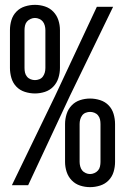

<svg xmlns="http://www.w3.org/2000/svg" viewBox="-20 -763 515 791"><path d="M124 -378Q103 -378 82.5 -384.5Q62 -391 47.5 -406Q33 -421 27 -441.5Q21 -462 21 -483V-639Q21 -660 27 -680Q33 -700 47.5 -715Q62 -730 82.5 -736.5Q103 -743 124 -743Q145 -743 165 -736.5Q185 -730 199.5 -715Q214 -700 220.5 -680Q227 -660 227 -639V-483Q227 -462 220.5 -441.5Q214 -421 199.5 -406Q185 -391 165 -384.5Q145 -378 124 -378ZM29 0 207 -368 379 -735H446L268 -368L96 0ZM124 -433Q133 -433 142 -436.5Q151 -440 156.5 -447.5Q162 -455 164.5 -464Q167 -473 167 -483V-639Q167 -648 164.5 -657.5Q162 -667 156.5 -674Q151 -681 142 -685Q133 -689 124 -689Q115 -689 106 -685Q97 -681 91 -674Q85 -667 83 -657.5Q81 -648 81 -639V-483Q81 -473 83 -464Q85 -455 91 -447.5Q97 -440 106 -436.5Q115 -433 124 -433ZM351 8Q330 8 310 1.5Q290 -5 275.5 -20Q261 -35 254.5 -55Q248 -75 248 -96V-252Q248 -273 254.5 -293.5Q261 -314 275.5 -329Q290 -344 310 -350.5Q330 -357 351 -357Q372 -357 392.5 -350.5Q413 -344 427.5 -329Q442 -314 448 -293.5Q454 -273 454 -252V-96Q454 -75 448 -55Q442 -35 427.5 -20Q413 -5 392.5 1.5Q372 8 351 8ZM351 -46Q360 -46 369 -50Q378 -54 384 -61Q390 -68 392 -77.5Q394 -87 394 -96V-252Q394 -262 392 -271Q390 -280 384 -287.5Q378 -295 369 -298.5Q360 -302 351 -302Q342 -302 333 -298.5Q324 -295 318.5 -287.5Q313 -280 310.5 -271Q308 -262 308 -252V-96Q308 -87 310.5 -77.5Q313 -68 318.5 -61Q324 -54 333 -50Q342 -46 351 -46Z"/></svg>

Font: Iosevka QP Light
Style: Regular
Weight: 300
Designer: Belleve Invis
Foundry: Belleve Invis
Version: Version 20.0.0; ttfautohint (v1.8.4)